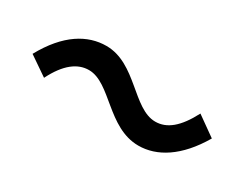

<svg xmlns="http://www.w3.org/2000/svg" viewBox="-35 -592 570 447"><g transform="rotate(30 250.0 -369.0)"><path d="M340 -287C389 -287 439 -317 480 -387L428 -424C403 -376 377 -355 346 -355C286 -355 241 -451 160 -451C110 -451 60 -422 20 -349L71 -314C95 -362 123 -382 153 -382C212 -382 257 -287 340 -287Z"/></g></svg>

Font: Noto Sans Mono CJK JP Regular
Style: Regular
Weight: 400
Designer: Ryoko NISHIZUKA (kana & ideographs); Paul D. Hunt (Latin, Greek & Cyrillic); Wenlong ZHANG (bopomofo); Sandoll Communica
Foundry: Adobe Systems Incorporated
Version: Version 1.004;PS 1.004;hotconv 1.0.82;makeotf.lib2.5.63406